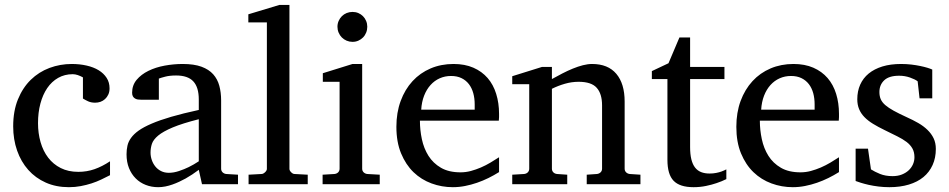

<svg xmlns="http://www.w3.org/2000/svg" viewBox="-20 -757 3900 789"><path d="M432.1 -37.1Q415 -28.3 396.2 -19.3Q377.4 -10.3 356.2 -3.4Q335 3.4 311.8 7.8Q288.6 12.2 263.2 12.2Q210.4 12.2 168.2 -6.6Q126 -25.4 96.2 -58.8Q66.4 -92.3 50.3 -138.2Q34.2 -184.1 34.2 -237.8Q34.2 -300.8 53.7 -348.6Q73.2 -396.5 106.4 -429Q139.6 -461.4 183.3 -477.8Q227.1 -494.1 274.9 -494.1Q307.6 -494.1 336.2 -487.5Q364.7 -481 385.5 -468.3Q406.2 -455.6 418.2 -437Q430.2 -418.5 430.2 -394Q430.2 -379.4 425 -368.4Q419.9 -357.4 411.6 -349.9Q403.3 -342.3 392.8 -338.6Q382.3 -335 371.1 -335Q354.5 -335 342.3 -340.6Q330.1 -346.2 320.8 -352.1V-439Q310.5 -444.8 299.6 -448.5Q288.6 -452.1 278.8 -452.1Q245.6 -452.1 219 -437Q192.4 -421.9 174.1 -395Q155.8 -368.2 146 -331.3Q136.2 -294.4 136.2 -251Q136.2 -209.5 146.7 -172.9Q157.2 -136.2 178 -109.1Q198.7 -82 229.7 -66.4Q260.7 -50.8 301.8 -50.8Q336.9 -50.8 368.4 -61.8Q399.9 -72.8 432.1 -94.2Z M796.9 -267.1Q729.5 -250 689.9 -233.4Q650.4 -216.8 630.1 -200Q609.9 -183.1 604.2 -165.8Q598.6 -148.4 598.6 -129.9Q598.6 -114.3 603.8 -99.4Q608.9 -84.5 618.4 -72.8Q627.9 -61 641.8 -54Q655.8 -46.9 673.8 -46.9Q693.8 -46.9 715.6 -54.2Q737.3 -61.5 755.4 -70.3Q776.4 -80.6 796.9 -94.2ZM810.1 0 796.9 -59.1Q770.5 -39.1 742.7 -23.4Q730.5 -16.6 716.8 -10.3Q703.1 -3.9 688.7 1.2Q674.3 6.3 659.4 9.3Q644.5 12.2 629.9 12.2Q602.5 12.2 578.9 2.9Q555.2 -6.3 537.6 -23.9Q520 -41.5 510 -66.4Q500 -91.3 500 -123Q500 -141.6 503.7 -158.2Q507.3 -174.8 518.6 -190.4Q529.8 -206.1 550 -220.5Q570.3 -234.9 603.3 -249Q636.2 -263.2 683.8 -277.1Q731.4 -291 796.9 -305.2V-348.1Q796.9 -398.4 774.4 -422.6Q752 -446.8 703.6 -446.8Q677.2 -446.8 658.7 -441.9Q640.1 -437 632.8 -434.1V-347.2H560.1Q553.2 -347.2 546.6 -348.1Q540 -349.1 534.7 -352.3Q529.3 -355.5 526.1 -361.1Q522.9 -366.7 522.9 -376Q522.9 -406.7 541.5 -429Q560.1 -451.2 589.8 -465.8Q619.6 -480.5 656.7 -487.3Q693.8 -494.1 731 -494.1Q777.3 -494.1 807.9 -482.9Q838.4 -471.7 856.2 -451.7Q874 -431.6 881.3 -404.3Q888.7 -377 888.7 -344.2V-64Q888.7 -54.7 894.8 -48.8Q900.9 -43 909.7 -42L958 -39.1V0Z M1001.5 0V-39.1L1054.7 -42Q1061.5 -42 1069.1 -49.1Q1076.7 -56.2 1076.7 -63V-665H1000.5V-698.2L1128.4 -736.8H1169.4V-63Q1169.4 -56.2 1176.5 -49.1Q1183.6 -42 1190.4 -42L1244.6 -39.1V0Z M1305.7 0V-39.1L1354.5 -42Q1363.8 -43 1369.6 -48.8Q1375.5 -54.7 1375.5 -64V-420.9H1306.6V-456.1L1428.7 -494.1H1468.3V-64Q1468.3 -54.7 1474.4 -48.8Q1480.5 -43 1489.3 -42L1540.5 -39.1V0ZM1489.3 -647Q1489.3 -634.3 1484.6 -622.8Q1480 -611.3 1471.7 -603Q1463.4 -594.7 1452.4 -589.8Q1441.4 -585 1428.7 -585Q1416 -585 1404.5 -589.8Q1393.1 -594.7 1384.8 -603Q1376.5 -611.3 1371.6 -622.8Q1366.7 -634.3 1366.7 -647Q1366.7 -659.7 1371.6 -670.9Q1376.5 -682.1 1384.8 -690.4Q1393.1 -698.7 1404.5 -703.4Q1416 -708 1428.7 -708Q1441.4 -708 1452.4 -703.4Q1463.4 -698.7 1471.7 -690.4Q1480 -682.1 1484.6 -670.9Q1489.3 -659.7 1489.3 -647Z M2030.8 -49.8Q2009.8 -36.6 1987.1 -25.4Q1964.4 -14.2 1940.2 -5.9Q1916 2.4 1891.1 7.3Q1866.2 12.2 1840.8 12.2Q1795.4 12.2 1753.4 -3.2Q1711.4 -18.6 1679.4 -49.3Q1647.5 -80.1 1628.2 -126.7Q1608.9 -173.3 1608.9 -235.8Q1608.9 -294.4 1626.5 -342Q1644 -389.6 1675.3 -423.6Q1706.5 -457.5 1749.5 -475.8Q1792.5 -494.1 1843.8 -494.1Q1890.1 -494.1 1925.3 -478.8Q1960.4 -463.4 1983.9 -436.3Q2007.3 -409.2 2019 -371.3Q2030.8 -333.5 2030.8 -289.1V-275.9Q2030.8 -268.1 2029.8 -261.2H1705.6Q1705.6 -223.1 1713.6 -185.1Q1721.7 -147 1740.7 -116.7Q1759.8 -86.4 1792 -67.6Q1824.2 -48.8 1872.6 -48.8Q1894 -48.8 1915 -54.4Q1936 -60.1 1956.3 -68.8Q1976.6 -77.6 1995.1 -88.6Q2013.7 -99.6 2030.8 -110.8ZM1930.7 -328.1Q1930.7 -353 1924.8 -374.3Q1918.9 -395.5 1907 -411.1Q1895 -426.8 1876.7 -435.8Q1858.4 -444.8 1833.5 -444.8Q1808.6 -444.8 1787.1 -435.3Q1765.6 -425.8 1749.3 -407.7Q1732.9 -389.6 1722.9 -364Q1712.9 -338.4 1710.9 -306.2H1930.7Z M2391.1 0V-39.1L2433.1 -42Q2441.9 -43 2448 -48.8Q2454.1 -54.7 2454.1 -64V-324.2Q2454.1 -371.6 2432.1 -396.2Q2410.2 -420.9 2357.9 -420.9Q2329.1 -420.9 2301.3 -412.8Q2273.4 -404.8 2248 -392.1V-64Q2248 -54.7 2253.9 -48.8Q2259.8 -43 2269 -42L2311 -39.1V0H2085V-39.1L2133.8 -42Q2143.1 -43 2148.9 -48.8Q2154.8 -54.7 2154.8 -64V-411.1H2085V-443.8L2207 -481.9H2248V-432.1Q2269 -443.8 2290.8 -455.1Q2312.5 -466.3 2334 -475.1Q2355.5 -483.9 2375.5 -489Q2395.5 -494.1 2413.1 -494.1Q2478.5 -494.1 2512.7 -453.6Q2546.9 -413.1 2546.9 -339.8V-64Q2546.9 -54.7 2553 -48.8Q2559.1 -43 2567.9 -42L2611.8 -39.1V0Z M2964.8 -21Q2946.3 -11.7 2924.3 -4.4Q2905.8 2 2881.3 7.1Q2856.9 12.2 2830.1 12.2Q2773.4 12.2 2748 -14.2Q2722.7 -40.5 2722.7 -100.1V-432.1H2658.7V-464.8L2727.1 -497.1L2772 -603H2815.9V-481.9H2957V-432.1H2815.9V-152.8Q2815.9 -123 2821 -102.3Q2826.2 -81.5 2836.2 -68.6Q2846.2 -55.7 2861.1 -49.8Q2876 -43.9 2896 -43.9Q2910.6 -43.9 2923.1 -46.4Q2935.5 -48.8 2944.8 -52.2Q2955.6 -56.2 2964.8 -61Z M3427.7 -49.8Q3406.7 -36.6 3384 -25.4Q3361.3 -14.2 3337.2 -5.9Q3313 2.4 3288.1 7.3Q3263.2 12.2 3237.8 12.2Q3192.4 12.2 3150.4 -3.2Q3108.4 -18.6 3076.4 -49.3Q3044.4 -80.1 3025.1 -126.7Q3005.9 -173.3 3005.9 -235.8Q3005.9 -294.4 3023.4 -342Q3041 -389.6 3072.3 -423.6Q3103.5 -457.5 3146.5 -475.8Q3189.5 -494.1 3240.7 -494.1Q3287.1 -494.1 3322.3 -478.8Q3357.4 -463.4 3380.9 -436.3Q3404.3 -409.2 3416 -371.3Q3427.7 -333.5 3427.7 -289.1V-275.9Q3427.7 -268.1 3426.8 -261.2H3102.5Q3102.5 -223.1 3110.6 -185.1Q3118.7 -147 3137.7 -116.7Q3156.7 -86.4 3189 -67.6Q3221.2 -48.8 3269.5 -48.8Q3291 -48.8 3312 -54.4Q3333 -60.1 3353.3 -68.8Q3373.5 -77.6 3392.1 -88.6Q3410.6 -99.6 3427.7 -110.8ZM3327.6 -328.1Q3327.6 -353 3321.8 -374.3Q3315.9 -395.5 3304 -411.1Q3292 -426.8 3273.7 -435.8Q3255.4 -444.8 3230.5 -444.8Q3205.6 -444.8 3184.1 -435.3Q3162.6 -425.8 3146.2 -407.7Q3129.9 -389.6 3119.9 -364Q3109.9 -338.4 3107.9 -306.2H3327.6Z M3825.7 -145Q3825.7 -108.4 3812.5 -79.1Q3799.3 -49.8 3774.9 -29.5Q3750.5 -9.3 3714.8 1.5Q3679.2 12.2 3634.8 12.2Q3611.8 12.2 3590.1 9.5Q3568.4 6.8 3550 2.7Q3531.7 -1.5 3517.6 -5.9Q3503.4 -10.3 3496.1 -13.2V-146H3546.9L3559.1 -61Q3574.2 -51.3 3596.4 -42.2Q3618.7 -33.2 3647.9 -33.2Q3669.4 -33.2 3686 -39.8Q3702.6 -46.4 3714.1 -57.1Q3725.6 -67.9 3731.7 -81.8Q3737.8 -95.7 3737.8 -110.8Q3737.8 -131.8 3729.5 -146.7Q3721.2 -161.6 3705.6 -173.6Q3689.9 -185.5 3667.2 -196.8Q3644.5 -208 3615.7 -222.2Q3588.4 -235.4 3567.4 -248.3Q3546.4 -261.2 3532 -276.1Q3517.6 -291 3510.3 -308.8Q3502.9 -326.7 3502.9 -349.1Q3502.9 -382.3 3514.9 -409.2Q3526.9 -436 3549.8 -454.8Q3572.8 -473.6 3606.2 -483.9Q3639.6 -494.1 3683.1 -494.1Q3705.1 -494.1 3725.1 -491.7Q3745.1 -489.3 3761.7 -485.8Q3778.3 -482.4 3791 -478.5Q3803.7 -474.6 3811 -471.2V-353H3758.8L3751 -422.9Q3740.2 -431.2 3719.2 -438.5Q3698.2 -445.8 3674.8 -445.8Q3633.3 -445.8 3613.5 -427Q3593.8 -408.2 3593.8 -378.9Q3593.8 -361.8 3599.4 -349.1Q3605 -336.4 3617.9 -325.2Q3630.9 -314 3652.1 -302.2Q3673.3 -290.5 3705.1 -275.9Q3731.4 -264.2 3753.4 -251.5Q3775.4 -238.8 3791.5 -223.1Q3807.6 -207.5 3816.7 -188.5Q3825.7 -169.4 3825.7 -145Z"/></svg>

Font: BabelStone Ogham
Style: Italic
Weight: 400
Italic angle: -30°
Designer: Andrew West
Foundry: BabelStone
Version: Version 2.02 March 14, 2022